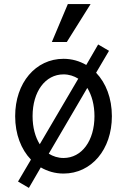

<svg xmlns="http://www.w3.org/2000/svg" viewBox="-20 -837 620 937"><path d="M68 49 121 80 179 -20C212 -1 249 10 290 10C426 10 526 -107 526 -270C526 -358 497 -432 449 -482L512 -589L459 -620L401 -520C368 -539 331 -550 290 -550C154 -550 54 -433 54 -270C54 -182 83 -108 131 -58ZM139 -270C139 -390 201 -474 290 -474C317 -474 341 -466 362 -453L174 -133C152 -168 139 -215 139 -270ZM290 -66C263 -66 239 -74 218 -87L406 -408C428 -372 441 -325 441 -270C441 -150 379 -66 290 -66ZM422 -817H311L233 -632H306Z"/></svg>

Font: CommitMono-dimboump
Style: Regular
Weight: 400
Monospace: yes
Designer: Eigil Nikolajsen
Foundry: Eigil Nikolajsen
Version: Version 1.143